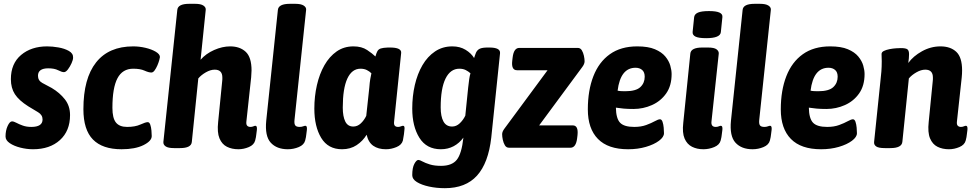

<svg xmlns="http://www.w3.org/2000/svg" viewBox="-20 -774 5095 1006"><path d="M153 8Q120 8 86.5 -0.5Q53 -9 31 -24Q9 -39 9 -59Q9 -90 20 -114Q31 -138 43 -138Q52 -138 66 -130.5Q80 -123 99.5 -116Q119 -109 144 -109Q203 -109 203 -148Q203 -172 179.5 -186Q156 -200 128 -217Q79 -248 58 -280.5Q37 -313 37 -359Q37 -441 90.5 -486Q144 -531 227 -531Q254 -531 286 -525.5Q318 -520 341 -507Q364 -494 363 -472Q363 -461 355 -443Q347 -425 336 -410.5Q325 -396 315 -396Q304 -396 284.5 -406Q265 -416 233 -416Q179 -416 179 -377Q179 -352 201.5 -339.5Q224 -327 251 -313Q293 -288 320 -253.5Q347 -219 347 -171Q347 -88 294 -40Q241 8 153 8Z M617 8Q517 8 467 -43Q417 -94 417 -202Q417 -363 483.5 -447Q550 -531 678 -531Q710 -531 742 -523.5Q774 -516 796 -503Q818 -490 818 -475Q818 -472 814.5 -459Q811 -446 804.5 -431Q798 -416 790 -405Q782 -394 773 -394Q759 -394 737 -404Q715 -414 678 -414Q622 -414 595.5 -364Q569 -314 569 -209Q569 -155 587.5 -132Q606 -109 646 -109Q688 -109 715.5 -121.5Q743 -134 754 -134Q763 -134 767.5 -120.5Q772 -107 773.5 -90Q775 -73 775 -61Q775 -35 731.5 -13.5Q688 8 617 8Z M1229 8Q1195 8 1169 -5Q1143 -18 1130 -49Q1117 -80 1123 -135L1144 -347Q1145 -354 1145 -358.5Q1145 -363 1145 -368Q1145 -409 1105 -409Q1083 -409 1058.5 -395Q1034 -381 1019 -363L985 -30Q982 2 923 2H892Q861 2 848 -7Q835 -16 836 -30L909 -722Q912 -754 971 -754H1002Q1032 -754 1045.5 -745Q1059 -736 1058 -723L1031 -461Q1059 -493 1102 -512Q1145 -531 1186 -531Q1237 -531 1267.5 -502.5Q1298 -474 1298 -405Q1298 -396 1297 -387Q1296 -378 1296 -369L1271 -138Q1269 -122 1275 -115.5Q1281 -109 1292 -109Q1301 -109 1307.5 -112Q1314 -115 1318 -115Q1328 -115 1326 -94Q1324 -84 1323 -70.5Q1322 -57 1317 -38Q1311 -15 1284 -3.5Q1257 8 1229 8Z M1488 8Q1430 8 1398.5 -26.5Q1367 -61 1375 -142L1436 -722Q1439 -754 1499 -754H1527Q1557 -754 1571 -745Q1585 -736 1584 -723L1523 -145Q1521 -125 1527 -117Q1533 -109 1550 -109Q1560 -109 1568 -112Q1576 -115 1580 -115Q1590 -115 1588 -94Q1586 -84 1585 -70.5Q1584 -57 1579 -38Q1573 -15 1545.5 -3.5Q1518 8 1488 8Z M1772 8Q1699 8 1663 -51.5Q1627 -111 1627 -205Q1627 -269 1640.5 -328Q1654 -387 1680 -432.5Q1706 -478 1744 -504.5Q1782 -531 1832 -531Q1875 -531 1903.5 -512Q1932 -493 1947 -478Q1952 -496 1957.5 -506Q1963 -516 1975 -520Q1987 -524 2012 -525H2024Q2084 -525 2082 -497L2045 -138Q2043 -122 2048.5 -115.5Q2054 -109 2066 -109Q2073 -109 2080.5 -112Q2088 -115 2092 -115Q2102 -115 2099 -94Q2098 -84 2096.5 -70.5Q2095 -57 2091 -38Q2085 -15 2057.5 -3.5Q2030 8 2002 8Q1962 8 1936 -10Q1910 -28 1901 -68Q1881 -35 1848.5 -13.5Q1816 8 1772 8ZM1831 -111Q1853 -111 1870.5 -127.5Q1888 -144 1899 -167L1915 -315Q1917 -342 1920 -359.5Q1923 -377 1926 -390Q1916 -400 1902 -407Q1888 -414 1869 -414Q1824 -414 1800 -362.5Q1776 -311 1776 -210Q1776 -164 1789 -137.5Q1802 -111 1831 -111Z M2311 212Q2267 212 2228 203.5Q2189 195 2164.5 180Q2140 165 2140 144Q2140 105 2151 84.5Q2162 64 2172 64Q2179 64 2193.5 72Q2208 80 2232 87.5Q2256 95 2291 95Q2348 95 2373.5 63Q2399 31 2408 -53Q2387 -24 2357 -8Q2327 8 2290 8Q2215 8 2177.5 -52Q2140 -112 2140 -205Q2140 -270 2153.5 -328.5Q2167 -387 2193.5 -432.5Q2220 -478 2259.5 -504.5Q2299 -531 2350 -531Q2390 -531 2419.5 -513Q2449 -495 2464 -470Q2467 -479 2469.5 -486Q2472 -493 2474 -498Q2481 -513 2494.5 -519Q2508 -525 2535 -525H2544Q2603 -525 2600 -495L2554 -53Q2539 80 2479.5 146Q2420 212 2311 212ZM2349 -111Q2371 -111 2389 -128Q2407 -145 2418 -168L2433 -315Q2436 -342 2438.5 -359.5Q2441 -377 2445 -390Q2434 -400 2420 -407Q2406 -414 2387 -414Q2340 -414 2314.5 -362.5Q2289 -311 2289 -211Q2289 -164 2303.5 -137.5Q2318 -111 2349 -111Z M2647 0Q2633 0 2625.5 -12.5Q2618 -25 2614.5 -41.5Q2611 -58 2611 -71Q2611 -84 2623 -100L2849 -406H2689Q2658 -406 2664 -456L2666 -473Q2672 -523 2701 -523H3007Q3021 -523 3028.5 -510.5Q3036 -498 3039.5 -481.5Q3043 -465 3043 -453Q3043 -439 3031 -423L2805 -117H2981Q3011 -117 3006 -67L3004 -50Q2998 0 2969 0Z M3271 8Q3166 8 3113 -46Q3060 -100 3060 -201Q3060 -300 3089 -374.5Q3118 -449 3175.5 -490Q3233 -531 3319 -531Q3376 -531 3411.5 -516Q3447 -501 3466 -478Q3485 -455 3492 -430.5Q3499 -406 3499 -386Q3499 -325 3470.5 -284.5Q3442 -244 3396 -223.5Q3350 -203 3299 -203Q3270 -203 3247.5 -205Q3225 -207 3207 -210Q3208 -153 3229 -131Q3250 -109 3303 -109Q3339 -109 3366 -119Q3393 -129 3411 -139Q3429 -149 3438 -149Q3447 -149 3451.5 -135.5Q3456 -122 3457.5 -105Q3459 -88 3459 -76Q3459 -56 3433 -36.5Q3407 -17 3364.5 -4.5Q3322 8 3271 8ZM3256 -296Q3312 -296 3335 -317.5Q3358 -339 3358 -372Q3358 -396 3344.5 -407.5Q3331 -419 3310 -419Q3231 -419 3216 -299Q3224 -297 3235 -296.5Q3246 -296 3256 -296Z M3665 8Q3632 8 3606 -5Q3580 -18 3567 -48Q3554 -78 3560 -130L3597 -493Q3600 -525 3660 -525H3689Q3722 -525 3734.5 -515.5Q3747 -506 3746 -493L3708 -139Q3704 -109 3730 -109Q3739 -109 3746 -112Q3753 -115 3757 -115Q3767 -115 3765 -94Q3763 -84 3762 -70.5Q3761 -57 3756 -38Q3750 -15 3722.5 -3.5Q3695 8 3665 8ZM3680 -574Q3641 -574 3624.5 -582Q3608 -590 3609 -606L3617 -684Q3619 -700 3637 -708Q3655 -716 3695 -716Q3733 -716 3750 -708Q3767 -700 3765 -684L3757 -606Q3754 -574 3680 -574Z M3923 8Q3865 8 3833.5 -26.5Q3802 -61 3810 -142L3871 -722Q3874 -754 3934 -754H3962Q3992 -754 4006 -745Q4020 -736 4019 -723L3958 -145Q3956 -125 3962 -117Q3968 -109 3985 -109Q3995 -109 4003 -112Q4011 -115 4015 -115Q4025 -115 4023 -94Q4021 -84 4020 -70.5Q4019 -57 4014 -38Q4008 -15 3980.5 -3.5Q3953 8 3923 8Z M4282 8Q4177 8 4124 -46Q4071 -100 4071 -201Q4071 -300 4100 -374.5Q4129 -449 4186.5 -490Q4244 -531 4330 -531Q4387 -531 4422.5 -516Q4458 -501 4477 -478Q4496 -455 4503 -430.5Q4510 -406 4510 -386Q4510 -325 4481.5 -284.5Q4453 -244 4407 -223.5Q4361 -203 4310 -203Q4281 -203 4258.5 -205Q4236 -207 4218 -210Q4219 -153 4240 -131Q4261 -109 4314 -109Q4350 -109 4377 -119Q4404 -129 4422 -139Q4440 -149 4449 -149Q4458 -149 4462.5 -135.5Q4467 -122 4468.5 -105Q4470 -88 4470 -76Q4470 -56 4444 -36.5Q4418 -17 4375.5 -4.5Q4333 8 4282 8ZM4267 -296Q4323 -296 4346 -317.5Q4369 -339 4369 -372Q4369 -396 4355.5 -407.5Q4342 -419 4321 -419Q4242 -419 4227 -299Q4235 -297 4246 -296.5Q4257 -296 4267 -296Z M4952 8Q4918 8 4892 -5Q4866 -18 4853 -49Q4840 -80 4846 -135L4867 -347Q4868 -354 4868 -358.5Q4868 -363 4868 -368Q4868 -409 4828 -409Q4806 -409 4781.5 -395Q4757 -381 4742 -363L4708 -31Q4705 2 4645 2H4616Q4583 2 4570.5 -7Q4558 -16 4560 -31L4593 -349Q4596 -375 4598 -399Q4600 -423 4600 -453Q4600 -462 4599.5 -471Q4599 -480 4599 -491Q4599 -501 4611 -507Q4623 -513 4641 -516.5Q4659 -520 4675.5 -521Q4692 -522 4700 -522Q4726 -522 4734.5 -515.5Q4743 -509 4743 -490Q4743 -469 4739 -444Q4765 -480 4811 -505.5Q4857 -531 4908 -531Q4960 -531 4990.5 -502.5Q5021 -474 5021 -405Q5021 -396 5020.5 -387Q5020 -378 5019 -368L4994 -138Q4992 -122 4998 -115.5Q5004 -109 5015 -109Q5023 -109 5030 -112Q5037 -115 5041 -115Q5051 -115 5049 -94Q5047 -84 5046 -70.5Q5045 -57 5040 -38Q5034 -15 5007 -3.5Q4980 8 4952 8Z"/></svg>

Font: Asap Semi Condensed Semi Condensed Regular
Style: Bold Italic
Weight: 700
Width: 4
Italic angle: -6°
Designer: Pablo Cosgaya
Foundry: Omnibus-Type
Version: Version 3.001; ttfautohint (v1.8.4.7-5d5b)